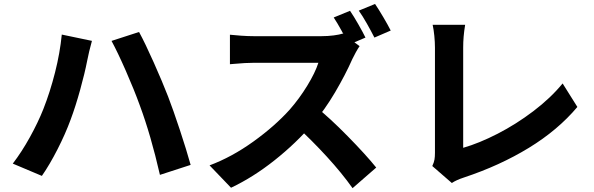

<svg xmlns="http://www.w3.org/2000/svg" viewBox="-20 -890 3040 982"><path d="M296 -713.2 450.2 -681Q442.8 -654.6 436.2 -627Q429.6 -599.4 425.4 -577Q413.6 -516 390 -430.7Q366.4 -345.4 341.2 -278Q314.8 -206 274.4 -126.8Q234 -47.6 194.2 9.6L45.4 -53.2Q91.2 -113 132.8 -188.2Q174.4 -263.4 201.6 -331.8Q236.2 -419.6 261.5 -519.4Q286.8 -619.2 296 -713.2ZM550.4 -680.8 691.2 -726.4Q722.2 -669.6 766.4 -570.4Q810.6 -471.2 839.4 -397Q865.6 -329.2 899.9 -225.5Q934.2 -121.8 955 -46.6L798 4.4Q751.6 -198.4 695.4 -350Q666.4 -430.2 623.9 -527Q581.4 -623.8 550.4 -680.8Z M1849.2 -697.8 1764.8 -661.8Q1748.4 -694 1726.9 -733.2Q1705.4 -772.4 1686.8 -800.6L1770.2 -834.8Q1789.4 -806.8 1813 -765.3Q1836.6 -723.8 1849.2 -697.8ZM1978.4 -733.8 1895 -697.8Q1878.4 -730.6 1856.3 -769.7Q1834.2 -808.8 1815 -835.6L1898.2 -869.8Q1916.8 -842.4 1940.6 -802Q1964.4 -761.6 1978.4 -733.8ZM1782.4 -588.6Q1746.6 -507.6 1693.7 -417.7Q1640.8 -327.8 1580.4 -257.6Q1493.6 -157 1384.1 -70.1Q1274.6 16.8 1161.6 70.2L1051.8 -44.2Q1165.8 -86.8 1275.8 -165.9Q1385.8 -245 1461.6 -329.2Q1510.8 -385.2 1551.3 -451.4Q1591.8 -517.6 1608.4 -568.8H1277Q1236.2 -568.8 1178.4 -563.4L1156 -561.6V-712.4Q1177.8 -709.8 1213.9 -707.4Q1250 -705 1277 -705H1624.4Q1657 -705 1686.7 -708.9Q1716.4 -712.8 1732.8 -718.2L1819.2 -654Q1811 -642.4 1800.3 -623.2Q1789.6 -604 1782.4 -588.6ZM1904.2 -33 1783.2 72.4Q1728.4 -4.8 1651.8 -88.5Q1575.2 -172.2 1493.4 -247L1593.4 -345.2Q1665.8 -287.6 1758.3 -193.4Q1850.8 -99.2 1904.2 -33Z M2204.6 -108.4V-646.2Q2204.6 -674.2 2201.4 -706.7Q2198.2 -739.2 2192.8 -763.2H2359Q2353.6 -730.2 2351.3 -702.7Q2349 -675.2 2349 -646.4V-134Q2430.6 -157.4 2525.2 -206Q2619.8 -254.6 2707.9 -321.4Q2796 -388.2 2857.6 -463.2L2933 -343Q2833.2 -224.4 2684.7 -133.7Q2536.2 -43 2353 17.8Q2313.8 30.6 2291 46L2191 -40.8Q2199.8 -59.6 2202.2 -73.9Q2204.6 -88.2 2204.6 -108.4Z"/></svg>

Font: 寒蝉端黑体 Light
Style: Regular
Weight: 300
Designer: ChillDuanSans {Warren2060}; 
Source Han Sans {Ryoko NISHIZUKA 西塚涼子 (kana, bopomofo & ideographs); Paul D. Hunt (Latin, G
Foundry: ChillType&Adobe
Version: Version 1.300;Glyphs 3.3 (3306)